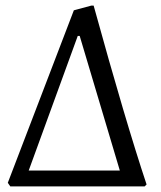

<svg xmlns="http://www.w3.org/2000/svg" viewBox="-20 -669 578 689"><path d="M17 0H499L506 -7C456 -157 392.7 -371 316 -649H308L245 -632L8 -13ZM266 -540 410 -57H83L259 -540Z"/></svg>

Font: Alegreya SC
Style: Regular
Weight: 400
Designer: Juan Pablo del Peral
Foundry: Juan Pablo del Peral
Version: Version 1.003